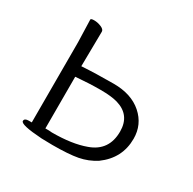

<svg xmlns="http://www.w3.org/2000/svg" viewBox="-116 -597 732 727"><g transform="rotate(30 250.0 -233.0)"><path d="M197 11 149 10Q55 4 55 -12Q55 -24 74 -24H87V-375L84 -472Q84 -477 99 -477Q114 -477 129.5 -470.5Q145 -464 145 -454L143 -302Q205 -306 282.5 -306Q360 -306 406 -265.5Q452 -225 452 -163Q452 -78 381 -26Q347 -4 307.5 3.5Q268 11 197 11ZM149 10ZM381 -26ZM172 -29Q260 -29 317 -50Q394 -77 394 -161Q394 -233 326 -253Q299 -261 250.5 -261Q202 -261 143 -256V-30H159Q165 -29 172 -29Z"/></g></svg>

Font: LXGW WenKai Mono TC Light
Style: Regular
Weight: 300
Designer: LXGW / Fontworks Inc.
Foundry: LXGW / Fontworks Inc.
Version: Version 1.330